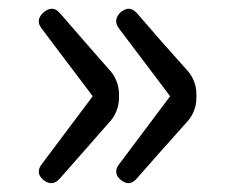

<svg xmlns="http://www.w3.org/2000/svg" viewBox="-20 -501 519 439"><path d="M176 -160 233 -225C245 -239 252 -258 252 -276V-287C252 -305 245 -324 233 -338L176 -403L117 -471C106 -484 93 -484 80 -473C67 -462 65 -449 75 -436L192 -281L75 -125C65 -112 67 -99 80 -89C93 -79 105 -80 116 -92ZM352 -160 410 -225C422 -239 429 -258 429 -276V-287C429 -305 422 -324 410 -338L352 -403L293 -471C281 -484 269 -484 256 -473C244 -462 242 -449 252 -436L369 -281L252 -125C242 -112 244 -99 257 -89C270 -79 281 -80 292 -92Z"/></svg>

Font: GenSenRounded2 TW R
Style: Regular
Weight: 400
Version: Version 2.100;PS 2.1;hotconv 16.6.51;makeotf.lib2.5.65220 DE